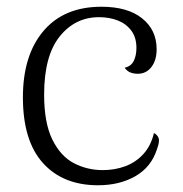

<svg xmlns="http://www.w3.org/2000/svg" viewBox="-20 -537 543 570"><path d="M271 13Q167 13 107.5 -53Q48 -119 48 -248Q48 -373 109 -445Q170 -517 281 -517Q359 -517 402 -482.5Q445 -448 445 -391Q445 -358 429.5 -338Q414 -318 389 -318Q378 -318 368 -321.5Q358 -325 350 -336Q369 -340 377 -356Q385 -372 385 -395Q385 -426 369.5 -446.5Q354 -467 329 -476.5Q304 -486 274 -486Q203 -486 157 -428.5Q111 -371 111 -256Q111 -172 135.5 -122.5Q160 -73 199.5 -52.5Q239 -32 285 -32Q321 -32 352 -43.5Q383 -55 405.5 -79.5Q428 -104 437 -142Q446 -138 450.5 -128Q455 -118 446 -94Q429 -41 382 -14Q335 13 271 13Z"/></svg>

Font: Arima Light
Style: Regular
Weight: 300
Designer: Joana Correia and Natanael Gama
Foundry: NDISCOVER
Version: Version 1.101;gftools[0.9.23]